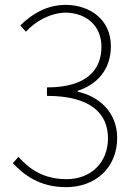

<svg xmlns="http://www.w3.org/2000/svg" viewBox="-20 -760 561 793"><path d="M253 13C373 13 464 -66 464 -191C464 -295 389 -363 301 -381V-385C378 -410 438 -470 438 -569C438 -677 355 -739 251 -740C169 -739 110 -700 64 -655L87 -629C126 -672 186 -706 251 -708C341 -706 399 -650 399 -567C399 -474 341 -399 174 -399V-364C352 -364 426 -293 426 -189C426 -87 354 -20 255 -20C155 -20 98 -66 56 -112L33 -86C77 -40 141 13 253 13Z"/></svg>

Font: Noto Sans T Chinese Thin
Style: Regular
Weight: 100
Designer: Ryoko NISHIZUKA (kana & ideographs); Paul D. Hunt (Latin, Greek & Cyrillic); Wenlong ZHANG (bopomofo); Sandoll Communica
Foundry: Adobe Systems Incorporated
Version: Version 1.000;PS 1;hotconv 1.0.78;makeotf.lib2.5.61930